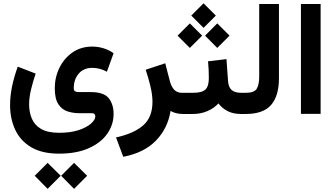

<svg xmlns="http://www.w3.org/2000/svg" viewBox="-20 -707 2077 1191"><path d="M439.5 303.2 520.5 383.3 439.5 464.4 359.4 383.3ZM275.4 303.2 356.4 383.3 275.4 464.4 195.3 383.3ZM346.2 246.1Q240.7 246.1 173.6 206.3Q106.4 166.5 74.5 98.1Q42.5 29.8 42.5 -55.2Q42.5 -111.8 55.2 -172.6Q67.9 -233.4 90.3 -293.5L201.2 -250.5Q184.1 -200.2 172.4 -151.4Q160.6 -102.5 160.6 -59.1Q160.6 -11.2 177.5 28.8Q194.3 68.8 234.9 92.8Q275.4 116.7 346.2 116.7Q419.4 116.7 469.5 99.6Q519.5 82.5 545.4 58.8Q571.3 35.2 571.3 15.1Q571.3 6.3 566.4 0.7Q561.5 -4.9 548.8 -4.9H469.7Q433.6 -4.9 399.2 -15.9Q364.7 -26.9 342.3 -60.1Q319.8 -93.3 319.8 -159.7Q319.8 -227.1 348.4 -285.9Q377 -344.7 429.2 -381.3Q481.4 -418 552.7 -418Q586.9 -418 620.8 -408Q654.8 -397.9 684.6 -377L643.1 -262.2Q618.2 -275.4 595.7 -280.8Q573.2 -286.1 553.2 -286.1Q498.5 -286.1 468 -250Q437.5 -213.9 437.5 -160.2Q437.5 -145 446 -140.4Q454.6 -135.7 470.2 -135.7H543.9Q624.5 -135.7 654.5 -97.7Q684.6 -59.6 684.6 -0.5Q684.6 66.4 645.3 122.6Q606 178.7 530.5 212.4Q455.1 246.1 346.2 246.1Z M1114.7 0Q1090.8 0 1071 -5.4Q1051.3 -10.7 1038.1 -19Q1020.5 89.8 947.3 165.3Q874 240.7 744.6 265.6L699.7 145.5Q808.1 122.1 866.9 71.8Q925.8 21.5 925.8 -75.7Q925.8 -119.6 912.8 -173.1Q899.9 -226.6 883.8 -274.4L1004.9 -314.5L1033.2 -205.6Q1041.5 -172.4 1059.1 -151.9Q1076.7 -131.3 1109.4 -131.3H1128.4V0Z M1242.7 -686.5 1318.8 -610.4 1242.7 -534.2 1166.5 -610.4ZM1327.6 -562 1403.8 -485.8 1327.6 -409.7 1252 -485.8ZM1157.7 -562 1233.9 -485.8 1157.7 -409.7 1081.5 -485.8ZM1108.4 -131.3H1177.2Q1232.4 -131.3 1253.9 -151.4Q1275.4 -171.4 1275.4 -222.2Q1275.4 -249.5 1274.2 -275.4Q1272.9 -301.3 1270.5 -326.7L1384.8 -340.3L1394.5 -205.6Q1397 -167 1416.3 -149.2Q1435.5 -131.3 1476.6 -131.3H1486.8V0H1475.6Q1425.8 0 1391.4 -18.1Q1356.9 -36.1 1335 -65.4Q1306.2 -34.2 1264.9 -17.1Q1223.6 0 1177.2 0H1108.4Z M1467.3 -131.3H1504.9Q1557.6 -131.3 1572.8 -157Q1587.9 -182.6 1587.9 -231.4V-682.1H1710.4V-222.2Q1710.4 -112.3 1661.9 -56.2Q1613.3 0 1504.4 0H1467.3Z M1968.8 -682.1V-0.5H1846.7V-682.1Z"/></svg>

Font: Vazirmatn FD NL
Style: Bold
Weight: 700
Designer: Saber Rastikerdar
Foundry: Saber Rastikerdar
Version: Version 33.003